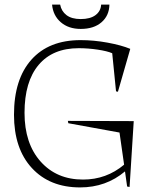

<svg xmlns="http://www.w3.org/2000/svg" viewBox="-20 -797 668 837"><path d="M501 -219.2 277.8 -259.8 275.9 -270 563 -269 544.9 18.1 534.2 16.1 524.9 -49.8Q442.4 20 329.1 20Q196.8 20 118.9 -64.5Q41 -148.9 41 -296.9Q41 -451.7 116.9 -536.9Q192.9 -622.1 331.1 -622.1Q389.2 -622.1 449 -611.1Q508.8 -600.1 547.9 -584L494.1 -397L485.8 -398.9L469.2 -564.9Q448.2 -574.2 406 -580.6Q363.8 -586.9 323.2 -586.9Q209.5 -586.9 148.2 -513.9Q86.9 -440.9 86.9 -305.2Q86.9 -171.4 157 -92.8Q227.1 -14.2 341.8 -14.2Q443.8 -14.2 521 -79.1ZM207 -776.9H242.2Q247.6 -748 270 -731Q292.5 -713.9 332 -713.9Q373.5 -713.9 396.5 -731.2Q419.4 -748.5 420.9 -776.9H457Q456.1 -729 422.6 -700Q389.2 -670.9 332 -670.9Q278.8 -670.9 245.1 -700Q211.4 -729 207 -776.9Z"/></svg>

Font: Halibut Thin
Style: Regular
Weight: 250
Designer: Matteo Maggi
Foundry: Collletttivo
Version: Version 3.080 | FøM Fix